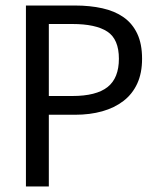

<svg xmlns="http://www.w3.org/2000/svg" viewBox="-20 -676 590 696"><path d="M74 0V-656H252Q306 -656 351 -646Q396 -636 428 -613.5Q460 -591 477.5 -554Q495 -517 495 -463Q495 -411 477.5 -373Q460 -335 427.5 -310Q395 -285 350.5 -272.5Q306 -260 252 -260H157V0ZM157 -328H242Q329 -328 370 -360.5Q411 -393 411 -463Q411 -534 369 -561.5Q327 -589 242 -589H157Z"/></svg>

Font: Codetta
Style: Regular
Weight: 400
Italic angle: -11°
Designer: Ulrich Proeller
Foundry: PROSA GmbH
Version: Version 2.00;September 29, 2018;FontCreator 11.5.0.2427 64-b